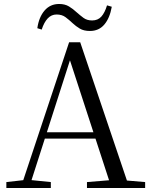

<svg xmlns="http://www.w3.org/2000/svg" viewBox="-20 -947 758 967"><path d="M168 -805Q176 -861 204.5 -894Q233 -927 278 -927Q307 -927 327.5 -914.5Q348 -902 365 -886Q383 -870 400.5 -857Q418 -844 444 -844Q473 -844 490.5 -863.5Q508 -883 519 -920L543 -913Q533 -856 505.5 -823.5Q478 -791 433 -791Q402 -791 382 -803Q362 -815 346 -830Q328 -847 310 -860.5Q292 -874 265 -874Q239 -874 220.5 -854.5Q202 -835 190 -798ZM12 0V-30L110 -41H127L236 -30V0ZM84 0 328 -734H384L632 0H542L322 -675H342L338 -661L126 0ZM192 -249 196 -281H500L504 -249ZM418 0V-30L552 -41H581L711 -30V0Z"/></svg>

Font: Noto Serif SC ExtraLight
Style: Regular
Weight: 400
Version: Version 2.002-H1;hotconv 1.1.0;makeotfexe 2.6.0